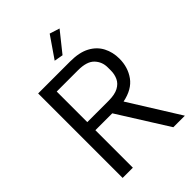

<svg xmlns="http://www.w3.org/2000/svg" viewBox="-260 -1027 1141 1141"><g transform="rotate(-45 310.0 -456.5)"><path d="M78 0V-710H347Q424 -710 472 -684Q520 -658 543 -613.5Q566 -569 566 -515Q566 -442 527 -388Q488 -334 403 -317L601 0H504L306 -315H164V0ZM343 -640H164V-383H343Q395 -383 425 -399Q455 -415 467.5 -442Q480 -469 480 -500V-527Q480 -574 448.5 -607Q417 -640 343 -640ZM341 -768 285 -778 378 -913 441 -893Z"/></g></svg>

Font: Special Gothic
Style: Regular
Weight: 400
Designer: Alistair McCready
Foundry: Monolith
Version: Version 1.010; ttfautohint (v1.8.4.7-5d5b)